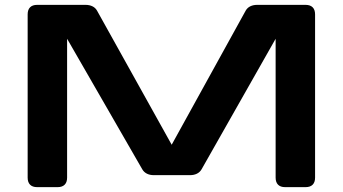

<svg xmlns="http://www.w3.org/2000/svg" viewBox="-20 -770 1410 790"><path d="M132.8 -750H331.9Q348.1 -750 360.4 -744Q372.7 -738 379.3 -726.1L686.4 -174.5L990.8 -726.1Q997.5 -738 1009.7 -744Q1022 -750 1038.2 -750H1237.3Q1256.3 -750 1266.4 -740Q1276.4 -730 1276.4 -710.9V-39.1Q1276.4 -20 1266.4 -10Q1256.3 0 1237.3 0H1153.1Q1134.1 0 1124.1 -10Q1114.1 -20 1114.1 -39.1V-610.5L809.3 -73.2Q802.3 -61.3 790.1 -55.3Q777.8 -49.3 761.9 -49.3H612.9Q597 -49.3 584.7 -55.3Q572.5 -61.3 565.5 -73.2L256.1 -610.5V-39.1Q256.1 -20 246 -10Q236 0 217 0H132.8Q113.8 0 103.8 -10Q93.8 -20 93.8 -39.1V-710.9Q93.8 -730 103.8 -740Q113.8 -750 132.8 -750Z"/></svg>

Font: Gyrochrome
Style: Regular
Weight: 400
Designer: David Moles
Foundry: David Moles
Version: Version 1.005;Glyphs 3.2.3 (3260)